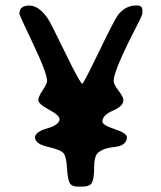

<svg xmlns="http://www.w3.org/2000/svg" viewBox="-20 -696 601 715"><path d="M489.3 -675.8Q510.3 -675.8 510.3 -658.2V-647.5Q510.3 -639.6 489.7 -600.1Q403.3 -433.6 403.3 -394.5Q403.3 -381.8 421.4 -358.4Q439.5 -335 439.5 -322.8Q439.5 -300.8 400.4 -283.9Q361.3 -267.1 361.3 -243.7Q361.3 -230 407 -215.1Q452.6 -200.2 452.6 -184.6Q452.6 -162.6 426.8 -152.8L412.6 -149.4L397.9 -147.5L383.3 -145Q360.8 -140.1 345.7 -127.7Q330.6 -115.2 330.6 -73.2Q330.6 -31.2 322.5 -16.1Q314.5 -1 286.6 -1H271Q246.1 -1 239 -15.6Q231.9 -30.3 229.5 -70.1Q227.1 -109.9 217.8 -123.8Q208.5 -137.7 159.4 -148.9Q110.4 -160.2 110.4 -184.1Q110.4 -204.6 156 -218Q201.7 -231.4 201.7 -252.4Q201.7 -266.6 162.1 -287.8Q122.6 -309.1 122.6 -323.7Q122.6 -335 138.9 -359.9Q155.3 -384.8 155.3 -394Q155.3 -423.3 103.8 -531.7Q52.2 -640.1 52.2 -644.5Q52.2 -675.3 88.6 -675.3Q125 -675.3 157.7 -627.4Q169.4 -610.4 224.1 -497.3Q278.8 -384.3 286.6 -384.3Q291 -384.3 346.9 -500Q402.8 -615.7 416.5 -635.7Q443.8 -675.8 489.3 -675.8Z"/></svg>

Font: Averia Sans Libre
Style: Regular
Weight: 400
Version: Version 1.002